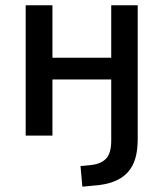

<svg xmlns="http://www.w3.org/2000/svg" viewBox="-20 -512 617 725"><path d="M291 193 284 115 325 111Q361 107 380.5 87Q400 67 400 19V-212H178V0H77V-492H178V-294H400V-492H500V13Q500 55 491 86Q482 117 462 139Q442 161 410 173.5Q378 186 332 189Z"/></svg>

Font: Nunito Sans 10pt SemiCondensed SemiBold
Style: Regular
Weight: 600
Width: 4
Designer: Vernon Adams
Foundry: Vernon Adams
Version: Version 3.101;gftools[0.9.27]